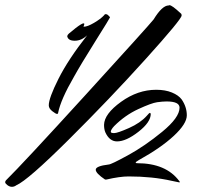

<svg xmlns="http://www.w3.org/2000/svg" viewBox="-56 -698 774 740"><path d="M345 -217Q346 -259 410.5 -305.5Q475 -352 546 -352Q581 -352 606.5 -341.5Q632 -331 644 -315Q664 -286 664 -253.5Q664 -221 614 -174.5Q564 -128 479 -81Q467 -74 467 -71.5Q467 -69 472 -69Q584 -69 635 0Q637 2 637 3.5Q637 5 635 5Q633 5 606 -1Q531 -18 440 -18Q406 -18 354 -6H349Q313 -30 313 -44Q313 -58 363 -64Q372 -64 437 -99.5Q502 -135 569 -190Q636 -245 636 -283Q636 -307 586 -307Q571 -307 549.5 -304Q528 -301 477 -277.5Q426 -254 384 -212Q371 -198 371 -190Q371 -185 384 -185Q397 -185 441 -204.5Q485 -224 510 -252Q519 -263 522 -263Q525 -261 525 -259Q525 -227 477.5 -190Q430 -153 395 -153Q366 -153 350 -188Q345 -200 345 -217ZM345 -639Q349 -647 359 -641Q368 -633 368 -631Q368 -629 311.5 -539Q255 -449 229 -402Q178 -314 168 -263Q168 -259 163.5 -259Q159 -259 145.5 -269.5Q132 -280 132 -292Q132 -320 169.5 -394.5Q207 -469 280 -562Q258 -541 232 -541Q206 -541 203 -559Q205 -565 210 -569Q269 -619 269 -605L266 -595H267Q281 -595 306.5 -610Q332 -625 345 -639ZM594 -677Q596 -678 597 -678Q607 -678 640 -647Q644 -645 644 -638Q643 -623 505 -470Q367 -317 209 -160Q51 -3 7 16Q-1 22 -10 22Q-19 22 -27.5 15.5Q-36 9 -36 4.5Q-36 0 -33 -3Q32 -67 274 -332.5Q516 -598 536 -623Q569 -677 594 -677Z"/></svg>

Font: Mr Dafoe
Style: Regular
Weight: 400
Designer: Alejandro Paul
Foundry: Alejandro Paul
Version: Version 1.000